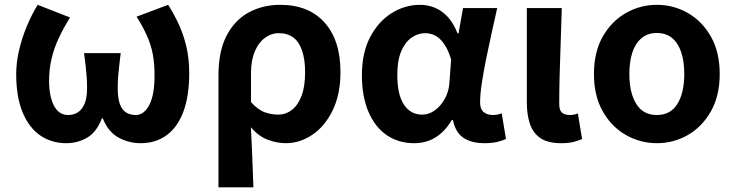

<svg xmlns="http://www.w3.org/2000/svg" viewBox="-20 -594 3118 815"><path d="M261.2 13.8Q197.9 13.8 149.9 -19.7Q101.9 -53.3 75.3 -118.7Q48.8 -184.1 48.8 -279.6Q48.8 -329.2 61 -381Q73.2 -432.9 93.8 -482.5Q114.4 -532.1 139.9 -573.5L277.3 -519.8Q249 -474.4 229.1 -431.5Q209.2 -388.7 198.8 -344.6Q188.4 -300.6 188.4 -251.4Q188.4 -185.1 209.1 -145.4Q229.9 -105.8 268.7 -105.8Q293.5 -105.8 311.5 -117.9Q329.4 -129.9 339.5 -154.9Q349.6 -180 349.6 -219.1Q349.6 -244.6 348 -266.4Q346.4 -288.2 343.9 -312.6Q341.3 -336.9 336.8 -368.4H492.3Q488.7 -336.9 485.8 -312.6Q482.8 -288.2 481.3 -266.4Q479.7 -244.6 479.7 -219.1Q479.7 -176.8 489 -151.8Q498.3 -126.8 515.6 -116.3Q532.8 -105.8 556.2 -105.8Q591.1 -105.8 613.6 -148.2Q636 -190.6 636 -273.8Q636 -322.7 628.9 -361.9Q621.8 -401.1 605 -439.6Q588.2 -478.1 559.9 -523.3L693.8 -573.5Q720.4 -531.7 740.4 -487.4Q760.3 -443.2 771.8 -393.2Q783.2 -343.1 783.2 -283.1Q783.2 -187.8 759 -121.6Q734.8 -55.4 688.4 -20.8Q642 13.8 576.5 13.8Q527.1 13.8 483.2 -10Q439.3 -33.8 416.4 -91.5H412.4Q390.5 -33.8 350.5 -10Q310.4 13.8 261.2 13.8Z M907.3 201.1V-272.9Q907.3 -376.6 942 -442.9Q976.8 -509.3 1036.1 -541.4Q1095.3 -573.5 1169.5 -573.5Q1290.5 -573.5 1357.9 -498.1Q1425.2 -422.6 1425.2 -288.9Q1425.2 -192.9 1391.8 -125Q1358.5 -57.1 1305.5 -21.7Q1252.5 13.8 1193.6 13.8Q1155.5 13.8 1116.2 -1Q1076.9 -15.9 1045 -53.9Q1047.6 -8.7 1049.2 33.2Q1050.9 75 1052.5 116.3Q1054 157.5 1055.6 201.1ZM1161.3 -107.4Q1192.3 -107.4 1218.3 -126.9Q1244.2 -146.4 1259.7 -186.2Q1275.1 -226.1 1275.1 -286.6Q1275.1 -340.3 1262.9 -377.5Q1250.8 -414.6 1226.2 -433.9Q1201.6 -453.2 1163.6 -453.2Q1130.9 -453.2 1103.9 -432.9Q1076.9 -412.5 1061.2 -374.9Q1045.4 -337.2 1045.4 -282.8V-160.6Q1075.3 -127.5 1103.8 -117.5Q1132.3 -107.4 1161.3 -107.4Z M1737.9 13.8Q1671.6 13.8 1621.7 -20.3Q1571.9 -54.4 1544 -119.5Q1516.2 -184.6 1516.2 -275.5Q1516.2 -369.3 1550.9 -435.9Q1585.6 -502.4 1642 -538Q1698.4 -573.5 1763.1 -573.5Q1796 -573.5 1825.6 -561.4Q1855.3 -549.3 1880.2 -522.7Q1905.1 -496.1 1922 -452.4H1926.3L1945.5 -559.8H2090.5Q2079.5 -509.8 2066.9 -453.7Q2054.4 -397.7 2043.3 -342.8Q2032.2 -287.8 2025.1 -240.2Q2017.9 -192.5 2017.9 -159.3Q2017.9 -130.2 2033.4 -118Q2048.9 -105.8 2072.5 -105.8Q2080.9 -105.8 2090.6 -107.5Q2100.3 -109.2 2109.7 -113L2127.8 -4.2Q2113.6 2.9 2091.1 8.3Q2068.5 13.8 2037.5 13.8Q1981.1 13.8 1947.2 -9Q1913.4 -31.8 1902.5 -84.8H1898Q1839.6 13.8 1737.9 13.8ZM1772.1 -107.4Q1800.5 -107.4 1825.6 -125.5Q1850.7 -143.6 1867.9 -174.4Q1885.2 -205.2 1887.6 -242.3L1895 -341.3Q1885.9 -371.4 1874 -392.9Q1862 -414.3 1848.1 -427.7Q1834.1 -441.2 1817.9 -447.2Q1801.6 -453.2 1784 -453.2Q1754.5 -453.2 1727.3 -434.5Q1700.2 -415.8 1683.4 -377Q1666.5 -338.2 1666.5 -277.1Q1666.5 -191 1695 -149.2Q1723.4 -107.4 1772.1 -107.4Z M2361.5 13.8Q2305.8 13.8 2274.4 -7.5Q2243 -28.7 2229.6 -67.7Q2216.3 -106.6 2216.3 -158.8V-559.8H2364.6Q2363 -491.7 2360.1 -417.3Q2357.1 -342.9 2355.5 -274Q2353.8 -205.1 2353.8 -152.6Q2353.8 -126.6 2365.1 -116.2Q2376.5 -105.8 2398.8 -105.8Q2406 -105.8 2415.3 -107.3Q2424.5 -108.8 2432.9 -112.6L2450.9 -3.8Q2434.5 3.3 2414.4 8.5Q2394.2 13.8 2361.5 13.8Z M2768.2 13.8Q2697.7 13.8 2636.8 -21Q2575.8 -55.7 2538.5 -121.5Q2501.2 -187.3 2501.2 -279.9Q2501.2 -373.1 2538.5 -438.6Q2575.8 -504.1 2636.8 -538.8Q2697.7 -573.5 2768.2 -573.5Q2839.4 -573.5 2899.9 -538.8Q2960.4 -504.1 2997.7 -438.6Q3035 -373.1 3035 -279.9Q3035 -187.3 2997.7 -121.5Q2960.4 -55.7 2899.9 -21Q2839.4 13.8 2768.2 13.8ZM2768.2 -105.8Q2826.3 -105.8 2855.5 -153.1Q2884.6 -200.4 2884.6 -279.9Q2884.6 -332.7 2871.8 -371.7Q2858.9 -410.7 2833.2 -432.3Q2807.5 -454 2768.2 -454Q2729.7 -454 2703.5 -432.3Q2677.2 -410.7 2664.4 -371.7Q2651.5 -332.7 2651.5 -279.9Q2651.5 -200.4 2680.7 -153.1Q2709.8 -105.8 2768.2 -105.8Z"/></svg>

Font: Noto Sans JP
Style: Regular
Weight: 100
Designer: Ryoko NISHIZUKA 西塚涼子 (kana, bopomofo & ideographs); Paul D. Hunt (Latin, Greek & Cyrillic); Sandoll Communications 산돌커뮤니
Foundry: Adobe
Version: Version 2.004;hotconv 1.0.118;makeotfexe 2.5.65603